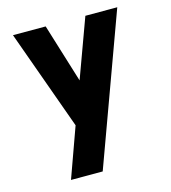

<svg xmlns="http://www.w3.org/2000/svg" viewBox="-111 -590 826 930"><g transform="rotate(-15 301.5 -125.0)"><path d="M403 -500H563L289 250H130L220 0L40 -500H204L295 -205Z"/></g></svg>

Font: Urbanist Black
Style: Regular
Weight: 900
Designer: Corey Hu
Foundry: Corey Hu
Version: Version 1.330; ttfautohint (v1.8.4.7-5d5b)